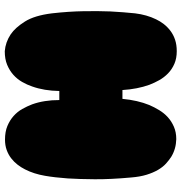

<svg xmlns="http://www.w3.org/2000/svg" viewBox="2 -760 762 806"><g transform="rotate(-90 383.0 -357.0)"><path d="M404 -489Q405 -553 423 -603Q430 -624 442 -645Q454 -666 472 -682Q490 -698 514 -708Q538 -718 571 -718Q609 -715 642 -693Q670 -674 695.5 -633.5Q721 -593 730 -520Q738 -449 739 -386Q740 -323 738 -275Q735 -219 730 -171Q724 -122 705 -83Q697 -66 685 -50.5Q673 -35 656.5 -22.5Q640 -10 619 -3Q598 4 571 4Q541 4 518 -6Q495 -16 478 -32.5Q461 -49 449.5 -69.5Q438 -90 430 -111Q412 -161 408 -224H371Q365 -160 345 -111Q336 -90 323.5 -69.5Q311 -49 294 -33.5Q277 -18 254 -8Q231 2 202 2Q161 1 128 -19Q114 -28 99.5 -41Q85 -54 73 -74.5Q61 -95 52.5 -122.5Q44 -150 41 -187Q33 -274 33.5 -340.5Q34 -407 37 -454Q41 -509 48 -549Q56 -596 75 -633Q83 -649 94.5 -664Q106 -679 121.5 -691Q137 -703 156.5 -710Q176 -717 200 -717Q233 -717 257 -707Q281 -697 299 -681Q317 -665 328.5 -644.5Q340 -624 348 -603Q366 -553 366 -489Z"/></g></svg>

Font: Sniglet
Style: ExtraBold
Weight: 800
Version: Version 2.000; ttfautohint (v0.95) -l 8 -r 50 -G 200 -x 14 -